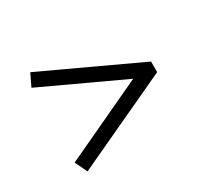

<svg xmlns="http://www.w3.org/2000/svg" viewBox="-94 -690 766 709"><g transform="rotate(-30 288.5 -335.5)"><path d="M504 -358 98 -547 73 -495 415 -336 73 -176 98 -124 504 -313Z"/></g></svg>

Font: LT Wave Light
Style: Regular
Weight: 300
Designer: Daniel Lyons
Version: Version 2.5 (Glyphs App)